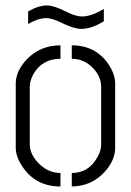

<svg xmlns="http://www.w3.org/2000/svg" viewBox="-20 -675 475 696"><path d="M82 -587.9V-633.8Q120.1 -655.3 150.4 -655.3Q174.8 -655.3 219.7 -632.8Q253.9 -615.2 278.3 -615.2Q312.5 -616.2 356.4 -642.6V-597.7Q311.5 -570.3 274.4 -570.3Q248 -570.3 202.1 -592.8Q168.9 -609.4 146.5 -609.4Q116.2 -608.4 82 -587.9ZM37.1 -139.6V-372.1Q37.1 -418 78.1 -460.9Q127 -510.7 199.2 -510.7V-461.9Q133.8 -461.9 101.6 -407.2Q87.9 -382.8 87.9 -359.4V-152.3Q87.9 -113.3 125 -78.1Q158.2 -47.9 199.2 -47.9V1Q108.4 1 60.5 -72.3Q37.1 -107.4 37.1 -139.6ZM240.2 1V-47.9Q300.8 -47.9 332 -103.5Q346.7 -127.9 346.7 -150.4V-359.4Q346.7 -402.3 309.6 -435.5Q279.3 -461.9 240.2 -461.9V-510.7Q328.1 -510.7 375 -439.5Q397.5 -404.3 397.5 -372.1V-139.6Q397.5 -92.8 357.4 -49.8Q310.5 0 240.2 1Z"/></svg>

Font: Post No Bills Colombo
Style: Regular
Weight: 400
Designer: Kosala Senevirathne, Siva Puranthara, Lasantha Premarathna, Tharique Azeez
Foundry: Mooniak
Version: Version 1.220 ; ttfautohint (v1.6)